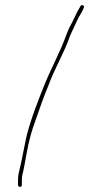

<svg xmlns="http://www.w3.org/2000/svg" viewBox="-20 -663 397 747"><path d="M58 64C63 64 65 61 65 56V45C65 26 66 19 71 1C73 -10 77 -29 82 -58C93 -118 101 -148 120 -200C136 -247 152 -291 169 -332C193 -398 230 -457 253 -525C263 -548 272 -564 281 -585C289 -603 300 -616 306 -633C311 -641 297 -648 293 -639C284 -624 276 -609 268 -591C258 -569 248 -555 239 -530C215 -462 182 -404 155 -338C131 -279 101 -203 84 -136C77 -107 63 -29 56 -3C51 17 50 24 50 45V56C50 61 53 64 58 64Z"/></svg>

Font: Electronic
Style: UltTh
Weight: 100
Version: Version 1.011